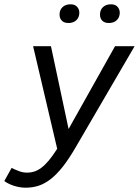

<svg xmlns="http://www.w3.org/2000/svg" viewBox="-86 -685 646 893"><path d="M34 188Q7 188 -20 179.5Q-47 171 -66 157L-32 96Q-16 104 2.5 111Q21 118 41 118Q57 118 73 113Q89 108 106 95.5Q123 83 141 61.5Q159 40 180 7L68 -470H151L233 -85L449 -470H540L266 0Q234 55 205.5 91Q177 127 149 148.5Q121 170 93 179Q65 188 34 188ZM420 -578Q400 -578 389.5 -589Q379 -600 379 -617Q379 -639 393 -652Q407 -665 430 -665Q450 -665 460.5 -653.5Q471 -642 471 -626Q471 -605 457.5 -591.5Q444 -578 420 -578ZM232 -578Q212 -578 201.5 -589Q191 -600 191 -617Q191 -639 205 -652Q219 -665 242 -665Q262 -665 272.5 -653.5Q283 -642 283 -626Q283 -605 269.5 -591.5Q256 -578 232 -578Z"/></svg>

Font: Celebes
Style: Italic
Weight: 400
Italic angle: -10°
Designer: Anugrah Pasau
Foundry: Lafontype
Version: Version 1.000; ttfautohint (v1.8.4)